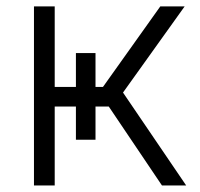

<svg xmlns="http://www.w3.org/2000/svg" viewBox="-20 -565 608 585"><path d="M83.5 0V-545.5H146.7V-300.1H211.3V-403.4H271V-300.1H293.7L468.4 -545.5H542.6L354.8 -283L547.2 0H473.4L311.4 -240.4H271V-139.2H211.3V-240.4H146.7V0Z"/></svg>

Font: Inter P Light
Style: Regular
Weight: 300
Designer: Rasmus Andersson
Foundry: rsms
Version: Version 3.018;git-588b23468